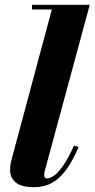

<svg xmlns="http://www.w3.org/2000/svg" viewBox="-20 -770 394 800"><path d="M121.5 10Q69 10 45.5 -9.8Q22 -29.5 22 -62Q22 -77.5 24.8 -90.8Q27.5 -104 30 -112L196 -730.5H113.5V-750H354L166.5 -57.5Q165.5 -53 164.8 -48.8Q164 -44.5 164 -41Q164 -26.5 176 -26.5Q188 -26.5 204.8 -38Q221.5 -49.5 242.5 -79Q263.5 -108.5 288.5 -163.5L307.5 -157Q282.5 -99.5 255.5 -62.5Q228.5 -25.5 196 -7.8Q163.5 10 121.5 10Z"/></svg>

Font: Bodoni Moda 11pt ExtraBold
Style: Italic
Weight: 800
Italic angle: -13°
Version: Version 2.004